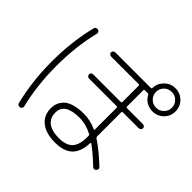

<svg xmlns="http://www.w3.org/2000/svg" viewBox="-201 -1100 1402 1402"><g transform="rotate(45 500.0 -398.5)"><path d="M812 -672.4Q835.9 -648.4 870.1 -648.4Q904.3 -648.4 928.2 -672.4Q952.1 -696.3 952.1 -730Q952.1 -763.7 928.2 -787.6Q904.3 -811.5 870.1 -811.5Q835.9 -811.5 812 -787.6Q788.1 -763.7 788.1 -730Q788.1 -696.3 812 -672.4ZM667 -140.6V-154.3Q667 -164.1 660.2 -167Q593.8 -202.1 527.3 -202.1Q375 -202.1 375 -103.5Q375 -47.9 413.6 -18.6Q452.1 10.7 525.4 10.7Q599.6 10.7 633.3 -25.4Q667 -61.5 667 -140.6ZM870.1 -849.6Q919.9 -849.6 955.1 -814.9Q990.2 -780.3 990.2 -730Q990.2 -679.7 955.1 -645Q919.9 -610.4 870.1 -610.4Q835.9 -610.4 807.6 -627Q779.3 -643.6 763.7 -672.9Q760.7 -680.7 752 -680.7H721.7Q713.9 -680.7 713.9 -671.9V-503.9Q713.9 -496.1 721.7 -496.1H886.7Q895.5 -496.1 902.3 -490.2Q909.2 -484.4 909.2 -475.1Q909.2 -465.8 902.8 -459.5Q896.5 -453.1 886.7 -453.1H721.7Q713.9 -453.1 713.9 -445.3V-196.3Q713.9 -188.5 720.7 -182.6Q793 -135.7 882.8 -50.8Q898.4 -35.2 882.8 -19Q867.2 -2.9 849.6 -19.5Q774.4 -91.8 719.7 -129.9Q717.8 -130.9 715.3 -129.4Q712.9 -127.9 712.9 -125Q710 -34.2 664.6 9.8Q619.1 53.7 529.3 53.7Q434.6 53.7 381.8 12.2Q329.1 -29.3 329.1 -103.5Q329.1 -129.9 337.4 -152.3Q345.7 -174.8 366.2 -196.8Q386.7 -218.8 428.2 -231.9Q469.7 -245.1 529.3 -245.1Q594.7 -245.1 659.2 -215.8Q667 -211.9 667 -220.7V-445.3Q667 -453.1 658.2 -453.1H373Q364.3 -453.1 357.9 -459.5Q351.6 -465.8 351.6 -475.1Q351.6 -484.4 357.9 -490.2Q364.3 -496.1 373 -496.1H658.2Q667 -496.1 667 -503.9V-671.9Q667 -680.7 658.2 -680.7H374Q365.2 -680.7 358.4 -687Q351.6 -693.4 351.6 -702.1Q351.6 -710.9 358.4 -717.3Q365.2 -723.6 374 -723.6H742.2Q750 -723.6 750 -733.4Q752 -782.2 786.6 -815.9Q821.3 -849.6 870.1 -849.6ZM166 51.8Q142.6 54.7 137.7 34.2Q92.8 -145.5 92.8 -349.6Q92.8 -553.7 137.7 -734.4Q142.6 -755.9 166 -752Q174.8 -751 179.7 -742.7Q184.6 -734.4 182.6 -724.6Q139.6 -551.8 139.6 -350.1Q139.6 -148.4 182.6 25.4Q184.6 34.2 179.7 42.5Q174.8 50.8 166 51.8Z"/></g></svg>

Font: Rounded Mgen+ 1m light
Style: Regular
Weight: 200
Designer: [Source Han Sans]
Ryoko NISHIZUKA  (kana & ideographs); Paul D. Hunt (Latin, Greek & Cyrillic); Wenlong ZHANG  (bopomofo
Version: Version 1.059.20150602